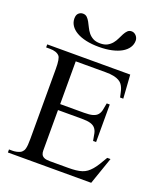

<svg xmlns="http://www.w3.org/2000/svg" viewBox="-161 -1002 933 1105"><g transform="rotate(20 305.5 -449.5)"><path d="M531.2 0H21V-18.6H43.9Q48.3 -18.6 54.9 -19.3Q61.5 -20 69.1 -21.7Q76.7 -23.4 83.7 -26.4Q90.8 -29.3 96.2 -33.7Q101.1 -38.1 104.7 -43.5Q108.4 -48.8 110.8 -58.1Q113.3 -67.4 114.5 -81.5Q115.7 -95.7 115.7 -117.7V-546.4Q115.7 -578.6 112.3 -597.9Q108.9 -617.2 103 -623.5Q85.4 -643.6 43.9 -643.6H21V-662.1H529.3L539.1 -518.1H519.5Q516.1 -532.2 513.4 -545.7Q510.7 -559.1 506.1 -571.3Q501.5 -583.5 494.1 -593.5Q486.8 -603.5 473.9 -610.8Q460.9 -618.2 441.2 -622.3Q421.4 -626.5 392.1 -626.5H208.5V-364.7H354.5Q388.2 -364.7 407.2 -370.1Q426.3 -375.5 436.5 -387.2Q446.8 -398.9 450.9 -417Q455.1 -435.1 459 -460H477.5V-230H459Q455.1 -255.9 450.9 -274.4Q446.8 -293 436.5 -304.9Q426.3 -316.9 407.2 -322.5Q388.2 -328.1 354.5 -328.1H208.5V-80.1Q208.5 -66.4 213.1 -56.6Q217.8 -46.9 229.5 -41.3Q241.2 -35.6 264.6 -35.6H376.5Q403.3 -35.6 423.8 -37.8Q444.3 -40 460.7 -45.4Q477.1 -50.8 490 -60.3Q502.9 -69.8 515.4 -84.2Q527.8 -98.6 540.5 -118.9Q553.2 -139.2 568.8 -166.5H588.9ZM492.2 -856Q492.2 -832.5 479.2 -813Q466.3 -793.5 442.1 -779.5Q418 -765.6 383.1 -757.8Q348.1 -750 304.2 -750Q260.3 -750 225.3 -757.8Q190.4 -765.6 166.3 -779.8Q142.1 -793.9 129.4 -813.5Q116.7 -833 116.7 -856Q116.7 -877.9 127.9 -888.4Q139.2 -898.9 154.3 -898.9Q169.9 -898.9 179.7 -889.4Q189.5 -879.9 197.3 -865.7Q205.1 -851.6 212.9 -835.2Q220.7 -818.8 231.9 -804.7Q243.2 -790.5 260.3 -781Q277.3 -771.5 304.2 -771.5Q331.1 -771.5 348.1 -781Q365.2 -790.5 376.7 -804.7Q388.2 -818.8 395.8 -835.2Q403.3 -851.6 410.9 -865.7Q418.5 -879.9 428 -889.4Q437.5 -898.9 452.6 -898.9Q460.9 -898.9 468 -895.3Q475.1 -891.6 480.5 -885.7Q485.8 -879.9 489 -872.1Q492.2 -864.3 492.2 -856Z"/></g></svg>

Font: Doulos SIL Compact
Style: Regular
Weight: 400
Designer: Walt Agee, Victor Gaultney, Peter Martin, Debbi Hosken
Foundry: SIL International
Version: Version 4.110; 2011; Maintenance release ; LnSpcTght